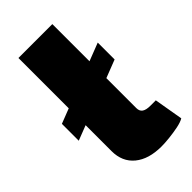

<svg xmlns="http://www.w3.org/2000/svg" viewBox="-224 -762 837 837"><g transform="rotate(-45 195.0 -343.0)"><path d="M365 -503V-399L4 -259V-363ZM282 -700V-182Q282 -163 294.5 -154.5Q307 -146 332 -146H366L389 -12Q374 -3 346.5 2.5Q319 8 290.5 11Q262 14 242 14Q163 14 118 -23Q73 -60 73 -126V-700Z"/></g></svg>

Font: Exo 2 Black
Style: Regular
Weight: 900
Designer: Natanael Gama
Foundry: Natanael Gama
Version: Version 2.010